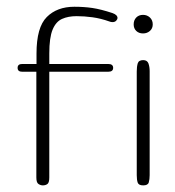

<svg xmlns="http://www.w3.org/2000/svg" viewBox="-20 -560 529 580"><path d="M109.4 0Q102.5 0 96.2 -4.2Q89.8 -8.3 89.8 -23.9V-343.3H46.9Q33.2 -343.3 33.2 -355Q33.2 -366.7 46.9 -366.7H90.3V-398.4Q90.3 -477.5 121.3 -508.5Q152.3 -539.6 204.6 -539.6Q233.9 -539.6 259 -535.9Q284.2 -532.2 319.8 -520.5Q335 -515.1 335 -505.4Q335 -502 331.1 -497.6Q327.1 -493.2 319.8 -493.2Q314.9 -493.2 310.5 -495.1Q284.2 -504.4 259.5 -507.8Q234.9 -511.2 211.4 -511.2Q186 -511.2 167.5 -502.9Q148.9 -494.6 138.9 -470.5Q128.9 -446.3 128.9 -398.4V-366.7H307.1Q321.8 -366.7 321.8 -355Q321.8 -343.3 307.1 -343.3H128.9V-23.9Q128.9 -8.3 123.3 -4.2Q117.7 0 109.4 0ZM412.6 0Q398.9 0 396 -8.3Q393.1 -16.6 393.1 -30.8V-344.2Q393.1 -358.4 396 -368.4Q398.9 -378.4 412.6 -378.4Q424.8 -378.4 428.5 -368.2Q432.1 -357.9 432.1 -345.2V-30.8Q432.1 -18.1 429.4 -9Q426.8 0 412.6 0ZM412.1 -459Q399.4 -459 391.6 -466.6Q383.8 -474.1 383.8 -486.3Q383.8 -499 391.6 -507.1Q399.4 -515.1 412.1 -515.1Q424.3 -515.1 432.9 -507.1Q441.4 -499 441.4 -486.3Q441.4 -474.1 432.9 -466.6Q424.3 -459 412.1 -459Z"/></svg>

Font: Gruppo
Style: Regular
Weight: 400
Designer: Vernon Adams
Foundry: Vernon Adams
Version: Version 1.001; ttfautohint (v1.8.4.7-5d5b);gftools[0.9.28]